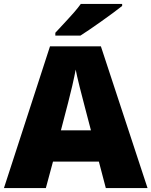

<svg xmlns="http://www.w3.org/2000/svg" viewBox="-20 -951 766 971"><path d="M515.1 0 480 -133.8H248L211.9 0H0L232.9 -716.8H490.2L726.1 0ZM439.9 -292 409.2 -409.2Q398.4 -448.2 383.1 -510.3Q367.7 -572.3 362.8 -599.1Q358.4 -574.2 345.5 -517.1Q332.5 -460 288.1 -292ZM259.8 -771V-785.2Q335 -865.7 355.2 -889.2Q375.5 -912.6 388.7 -931.2H597.7V-920.9Q558.6 -889.6 490.2 -841.3Q421.9 -793 386.7 -771Z"/></svg>

Font: TypoPRO Open Sans
Style: Regular
Weight: 800
Foundry: Ascender Corporation
Version: Version 1.10